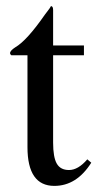

<svg xmlns="http://www.w3.org/2000/svg" viewBox="-20 -599 319 629"><path d="M266 -77 279 -66Q231 10 158 10Q70 10 70 -117V-418H17Q13 -421 13 -425Q13 -433 30 -444Q68 -466 127 -551Q129 -554 136.5 -563.5Q144 -573 147 -579Q154 -579 154 -566V-450H255V-418H154V-132Q154 -84 166 -63Q178 -42 206 -42Q236 -42 266 -77Z"/></svg>

Font: STIX Math
Style: Regular
Weight: 400
Designer: MicroPress Inc., with final additions and corrections provided by Coen Hoffman, Elsevier (retired)
Version: Version 1.1.1